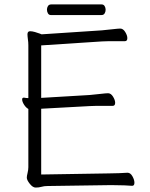

<svg xmlns="http://www.w3.org/2000/svg" viewBox="-20 -839 678 867"><path d="M210 -771Q201 -771 196.5 -778.5Q192 -786 192 -796Q192 -804 196.5 -811.5Q201 -819 211 -819H439Q448 -819 452.5 -811.5Q457 -804 457 -795Q457 -786 452.5 -778.5Q448 -771 438 -771ZM576 0Q568 -1 541.5 -2Q515 -3 489 -3H473L195 1Q179 1 167.5 4.5Q156 8 141 8Q128 8 114.5 -9Q101 -26 101 -37Q101 -44 104.5 -58Q108 -72 108 -84V-347Q97 -353 88.5 -366.5Q80 -380 80 -390Q80 -398 87 -398H89Q94 -397 98.5 -396.5Q103 -396 108 -396V-604Q108 -620 108 -634.5Q108 -649 106 -661Q105 -669 104.5 -674.5Q104 -680 104 -684Q104 -698 116 -698Q125 -698 137.5 -694.5Q150 -691 159 -687.5Q168 -684 168 -684L440 -702Q463 -704 488.5 -707Q514 -710 523 -710Q536 -710 545.5 -694.5Q555 -679 555 -667Q555 -653 544 -653H502Q487 -653 471 -653Q455 -653 441 -652L166 -634V-397L385 -410Q408 -412 433.5 -415Q459 -418 468 -418Q481 -418 490.5 -402.5Q500 -387 500 -375Q500 -361 489 -361H447Q432 -361 416 -361Q400 -361 386 -360L166 -348V-51L472 -56Q494 -56 517 -57Q540 -58 555 -59H556Q569 -59 578 -43Q587 -27 587 -14Q587 0 577 0Z"/></svg>

Font: Moon Stars Kai T HW Light
Style: Regular
Weight: 300
Designer: GuiWonder
Version: Version 1.101